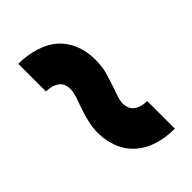

<svg xmlns="http://www.w3.org/2000/svg" viewBox="-17 -602 613 613"><g transform="rotate(45 290.0 -295.5)"><path d="M366.7 -338.4Q391.1 -338.4 403.3 -354Q416.5 -371.1 416.5 -399.4H541.5Q541.5 -357.9 530.3 -323.2Q519 -288.6 498 -265.6Q476.6 -241.2 446.3 -229Q413.6 -215.8 376.5 -215.8Q352.5 -215.8 327.1 -222.2Q306.6 -226.6 283.7 -234.9Q275.9 -237.3 263.2 -241.9Q250.5 -246.6 247.1 -248Q228.5 -253.4 216.3 -253.4Q191.9 -253.4 179.7 -237.8Q166.5 -220.7 166.5 -192.4H41.5Q41.5 -232.9 53.2 -269Q64.5 -304.2 85 -327.1Q106.4 -350.6 137.2 -363.3Q168.5 -376 206.5 -376Q231.9 -376 256.3 -370.6Q265.1 -368.2 299.3 -357.4Q328.1 -347.2 336.4 -344.7Q354.5 -338.4 366.7 -338.4Z"/></g></svg>

Font: Lato-ExtraBold
Style: Regular
Weight: 500
Designer: Lukasz Dziedzic with Adam Twardoch and Botio Nikoltchev
Foundry: tyPoland Lukasz Dziedzic
Version: ""